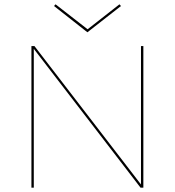

<svg xmlns="http://www.w3.org/2000/svg" viewBox="-20 -872 813 892"><path d="M646 -658V0H633L137 -645V0H126V-658H140L635 -15V-658ZM542 -844 386 -722 231 -844 238 -852 387 -736 535 -852Z"/></svg>

Font: Ysabeau Hairline
Style: Regular
Weight: 100
Designer: Christian Thalmann (Catharsis Fonts)
Version: Version 0.003